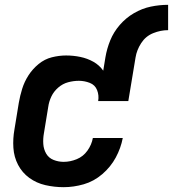

<svg xmlns="http://www.w3.org/2000/svg" viewBox="-20 -768 717 796"><path d="M244 8Q285 8 327 -4Q369 -16 404 -46Q439 -76 460 -115Q481 -154 489 -196H365Q360 -168 342.5 -143.5Q325 -119 298 -108Q271 -97 244 -97Q222 -97 202 -105Q182 -113 171.5 -131Q161 -149 159.5 -171Q158 -193 162 -215L180 -325Q183 -347 193 -368Q203 -389 221.5 -405Q240 -421 262.5 -427Q285 -433 307 -433Q330 -433 352 -424.5Q374 -416 382.5 -394.5Q391 -373 387 -349H512L542 -530Q547 -561 565.5 -589.5Q584 -618 615 -630.5Q646 -643 677 -643V-748Q641 -748 605 -740.5Q569 -733 535.5 -713.5Q502 -694 476.5 -664.5Q451 -635 437 -600.5Q423 -566 417 -530L408 -475Q392 -498 367 -512Q342 -526 313 -532Q284 -538 254 -538Q225 -538 195 -530.5Q165 -523 140 -502.5Q115 -482 98 -455.5Q81 -429 72 -400Q63 -371 58 -342L40 -232Q33 -193 35.5 -155Q38 -117 55 -84.5Q72 -52 101.5 -30.5Q131 -9 168 -0.5Q205 8 244 8Z"/></svg>

Font: Iosevka Sparkle Oblique
Style: Bold
Weight: 700
Italic angle: -9°
Designer: Belleve Invis
Foundry: Belleve Invis
Version: Version 4.5.0; ttfautohint (v1.8.3)